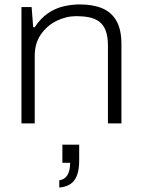

<svg xmlns="http://www.w3.org/2000/svg" viewBox="-20 -558 639 868"><path d="M77 0V-526H123L130 -435H137Q164 -476 197.5 -498.5Q231 -521 268 -529.5Q305 -538 341 -538Q400 -538 442 -520.5Q484 -503 506.5 -463.5Q529 -424 529 -358V0H468V-350Q468 -394 457.5 -420.5Q447 -447 427.5 -461Q408 -475 381.5 -480Q355 -485 325 -485Q279 -485 235.5 -463.5Q192 -442 164.5 -402Q137 -362 137 -306V0ZM248 290V257Q272 254 284.5 234Q297 214 297 178H262V96H338V167Q338 207 328.5 233.5Q319 260 299 273.5Q279 287 248 290Z"/></svg>

Font: Archivo SemiExpanded ExtraLight
Style: Regular
Weight: 250
Width: 6
Designer: Hector Gatti
Foundry: Omnibus-Type
Version: Version 2.001